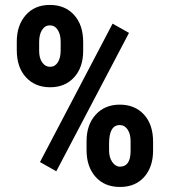

<svg xmlns="http://www.w3.org/2000/svg" viewBox="-20 -741 679 771"><path d="M47.4 -574.2Q47.4 -639.2 83.3 -680.2Q119.1 -721.2 180.2 -721.2Q241.2 -721.2 277.6 -680.9Q314 -640.6 314 -572.3V-536.6Q314 -470.7 277.8 -430.7Q241.7 -390.6 181.2 -390.6Q121.1 -390.6 84.2 -430.7Q47.4 -470.7 47.4 -539.6ZM137.2 -536.6Q137.2 -507.3 149.7 -490Q162.1 -472.7 181.2 -472.7Q200.7 -472.7 212.2 -490.7Q223.6 -508.8 223.6 -538.1V-574.2Q223.6 -602.5 211.9 -620.8Q200.2 -639.2 180.2 -639.2Q160.6 -639.2 148.9 -620.8Q137.2 -602.5 137.2 -572.8ZM327.6 -174.3Q327.6 -240.2 364.3 -280.5Q400.9 -320.8 460.9 -320.8Q521.5 -320.8 558.1 -281Q594.7 -241.2 594.7 -171.9V-136.2Q594.7 -70.8 559.1 -30.5Q523.4 9.8 461.9 9.8Q399.9 9.8 363.8 -30.8Q327.6 -71.3 327.6 -138.2ZM418 -136.2Q418 -108.9 430.9 -90.3Q443.8 -71.8 461.9 -71.8Q502.4 -71.8 504.4 -129.9V-174.3Q504.4 -203.1 492.4 -220.9Q480.5 -238.8 460.9 -238.8Q418 -238.8 418 -164.1ZM206.1 -53.2 140.6 -90.3 432.1 -646 498 -608.9Z"/></svg>

Font: Roboto Condensed
Style: Bold
Weight: 700
Designer: Google
Version: Version 2.134; 2016